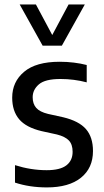

<svg xmlns="http://www.w3.org/2000/svg" viewBox="-20 -828 463 858"><path d="M189.5 9.5Q112 9.5 47 -12V-90Q118 -67.5 188.5 -67.5Q248.5 -67.5 276.5 -89Q304.5 -110.5 304.5 -149.5Q304.5 -183 287.5 -200.5Q270.5 -218 234.5 -227L166 -242Q96.5 -258.5 65.5 -295.2Q34.5 -332 34.5 -391.5Q34.5 -462.5 87.8 -507.2Q141 -552 246.5 -552Q280 -552 310.2 -548.2Q340.5 -544.5 367.5 -537.5V-460Q310.5 -475 250 -475Q181.5 -475 153.8 -451Q126 -427 126 -393.5Q126 -364 141.8 -346Q157.5 -328 194.5 -319L262.5 -304Q333 -287 364.2 -251Q395.5 -215 395.5 -153Q395.5 -77 341.8 -33.8Q288 9.5 189.5 9.5ZM170.5 -624 68 -808H140.5L213.5 -671.5L286.5 -808H359L256.5 -624Z"/></svg>

Font: Encode Sans Semi Condensed Medium
Style: Regular
Weight: 500
Width: 4
Designer: Multiple Designers
Foundry: Impallari Type
Version: Version 3.000; ttfautohint (v1.8.3) -l 8 -r 50 -G 200 -x 14 